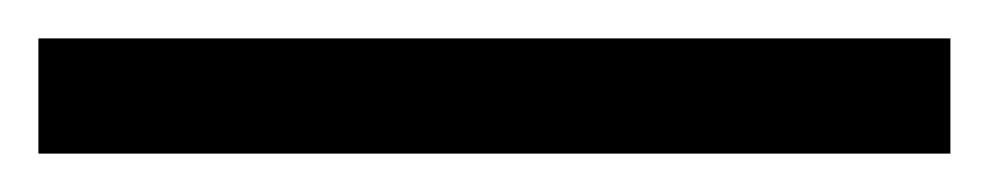

<svg xmlns="http://www.w3.org/2000/svg" viewBox="-20 45 515 100"><path d="M0 125V65H475V125Z"/></svg>

Font: Archivo SemiBold Light
Style: Regular
Weight: 300
Version: Version 2.001